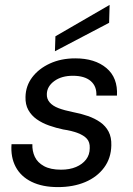

<svg xmlns="http://www.w3.org/2000/svg" viewBox="-20 -751 544 783"><path d="M216 12Q153 12 109 -9.5Q65 -31 44 -70.5Q23 -110 27 -163H112Q111 -135 122 -111.5Q133 -88 159.5 -73.5Q186 -59 229 -59Q264 -59 290 -70Q316 -81 331 -100.5Q346 -120 346 -147Q347 -171 334.5 -185Q322 -199 297 -208.5Q272 -218 238 -223Q209 -229 180.5 -239Q152 -249 130 -264.5Q108 -280 95.5 -302.5Q83 -325 84 -356Q85 -401 111.5 -436Q138 -471 183.5 -492Q229 -513 287 -513Q367 -513 414 -473.5Q461 -434 457 -361H373Q375 -399 350 -420.5Q325 -442 277 -442Q231 -442 201.5 -420.5Q172 -399 171 -368Q170 -348 182.5 -333.5Q195 -319 218.5 -310Q242 -301 277 -294Q309 -288 338 -278Q367 -268 389 -252.5Q411 -237 423 -214Q435 -191 434 -158Q433 -106 404.5 -67.5Q376 -29 327.5 -8.5Q279 12 216 12ZM204 -542 206 -603 427 -731 425 -658Z"/></svg>

Font: DM Sans 18pt
Style: Italic
Weight: 400
Italic angle: -10°
Designer: Colophon Foundry, Jonny Pinhorn
Foundry: Colophon Foundry
Version: Version 4.004;gftools[0.9.30]